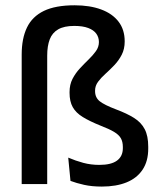

<svg xmlns="http://www.w3.org/2000/svg" viewBox="-20 -696 616 726"><path d="M62 -489.5Q62 -550.5 82 -592Q102 -633.5 146 -654.8Q190 -676 262 -676Q320 -676 362.5 -660.2Q405 -644.5 428.2 -614.2Q451.5 -584 451.5 -539.5Q451.5 -510.5 440.2 -488.8Q429 -467 412.2 -449.5Q395.5 -432 378.8 -417Q362 -402 350.8 -386.8Q339.5 -371.5 339.5 -353.5V-351.5Q339.5 -327 357.2 -313Q375 -299 418.5 -282.5Q460 -267 487 -250Q514 -233 527.2 -207.5Q540.5 -182 540.5 -141.5V-134Q540.5 -86.5 519.2 -54.5Q498 -22.5 458.8 -6.5Q419.5 9.5 365 9.5Q327.5 9.5 298.2 3Q269 -3.5 246.5 -12L238 -100Q266 -88 295 -80.2Q324 -72.5 355.5 -72.5Q400.5 -72.5 422.5 -88.8Q444.5 -105 444.5 -135.5V-140.5Q444.5 -160 437 -173.2Q429.5 -186.5 411 -197.5Q392.5 -208.5 360 -221Q319 -237.5 293 -253.5Q267 -269.5 255 -291Q243 -312.5 243 -345V-348Q243 -376 254.2 -397.8Q265.5 -419.5 282 -437.2Q298.5 -455 315 -471Q331.5 -487 342.8 -502.8Q354 -518.5 354 -537Q354 -555 344 -568.8Q334 -582.5 313.5 -590.2Q293 -598 261 -598Q222.5 -598 200 -585Q177.5 -572 168 -547Q158.5 -522 158.5 -486V0H62Z"/></svg>

Font: Anek Gurmukhi Medium
Style: Regular
Weight: 500
Designer: Sarang Kulkarni (Gurmukhi), Yesha Goshar (Latin)
Foundry: Ek Type
Version: Version 1.003